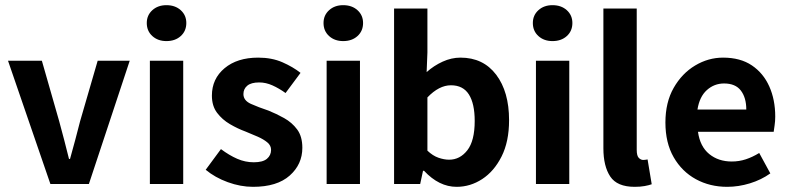

<svg xmlns="http://www.w3.org/2000/svg" viewBox="-20 -712 3055 743"><path d="M175 0 11 -477H142L209 -243Q219 -207 228.5 -170Q238 -133 247 -97H251Q261 -133 271 -170Q281 -207 290 -243L358 -477H482L324 0Z M560 0V-477H689V0ZM624 -553Q591 -553 569.5 -572.5Q548 -592 548 -623Q548 -653 569.5 -672.5Q591 -692 624 -692Q658 -692 679.5 -672.5Q701 -653 701 -623Q701 -592 679.5 -572.5Q658 -553 624 -553Z M959 11Q911 11 861.5 -7Q812 -25 776 -55L835 -135Q867 -111 898 -97.5Q929 -84 962 -84Q997 -84 1013 -97.5Q1029 -111 1029 -132Q1029 -149 1014.5 -161Q1000 -173 977.5 -183Q955 -193 930 -203Q900 -214 870 -231.5Q840 -249 820 -275.5Q800 -302 800 -342Q800 -407 849 -448Q898 -489 979 -489Q1032 -489 1073 -471Q1114 -453 1143 -430L1085 -352Q1060 -370 1034.5 -381.5Q1009 -393 983 -393Q952 -393 937 -380.5Q922 -368 922 -348Q922 -323 951 -310Q980 -297 1019 -284Q1049 -272 1079.5 -255Q1110 -238 1130 -211Q1150 -184 1150 -140Q1150 -76 1101 -32.5Q1052 11 959 11Z M1244 0V-477H1373V0ZM1308 -553Q1275 -553 1253.5 -572.5Q1232 -592 1232 -623Q1232 -653 1253.5 -672.5Q1275 -692 1308 -692Q1342 -692 1363.5 -672.5Q1385 -653 1385 -623Q1385 -592 1363.5 -572.5Q1342 -553 1308 -553Z M1747 11Q1679 11 1621 -51H1617L1606 0H1505V-679H1634V-509L1631 -433Q1659 -458 1693 -473.5Q1727 -489 1762 -489Q1850 -489 1900 -423Q1950 -357 1950 -247Q1950 -164 1921 -106.5Q1892 -49 1846 -19Q1800 11 1747 11ZM1718 -94Q1760 -94 1788.5 -130.5Q1817 -167 1817 -244Q1817 -311 1794.5 -346.5Q1772 -382 1725 -382Q1679 -382 1634 -335V-129Q1655 -109 1677 -101.5Q1699 -94 1718 -94Z M2054 0V-477H2183V0ZM2118 -553Q2085 -553 2063.5 -572.5Q2042 -592 2042 -623Q2042 -653 2063.5 -672.5Q2085 -692 2118 -692Q2152 -692 2173.5 -672.5Q2195 -653 2195 -623Q2195 -592 2173.5 -572.5Q2152 -553 2118 -553Z M2436 11Q2368 11 2341.5 -29Q2315 -69 2315 -138V-679H2444V-132Q2444 -109 2452 -101Q2460 -93 2469 -93Q2473 -93 2476.5 -93.5Q2480 -94 2486 -95L2502 1Q2491 5 2474.5 8Q2458 11 2436 11Z M2794 11Q2727 11 2673 -18.5Q2619 -48 2587 -103.5Q2555 -159 2555 -238Q2555 -316 2587 -372Q2619 -428 2670 -458.5Q2721 -489 2778 -489Q2845 -489 2889.5 -459Q2934 -429 2957 -377.5Q2980 -326 2980 -261Q2980 -243 2977.5 -226.5Q2975 -210 2974 -202H2681Q2689 -145 2724.5 -116Q2760 -87 2812 -87Q2840 -87 2866 -95.5Q2892 -104 2918 -120L2961 -41Q2926 -16 2882 -2.5Q2838 11 2794 11ZM2679 -288H2868Q2868 -334 2847 -361.5Q2826 -389 2782 -389Q2744 -389 2715.5 -363.5Q2687 -338 2679 -288Z"/></svg>

Font: Narnoor
Style: Bold
Weight: 700
Designer: S. Sridhar Murthy
Foundry: SIL International
Version: Version 3.000